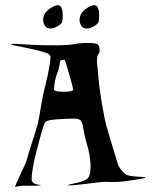

<svg xmlns="http://www.w3.org/2000/svg" viewBox="-20 -711 604 747"><path d="M204.6 -690.9Q224.1 -690.9 224.1 -651.9Q224.1 -632.3 221.7 -625.5Q219.2 -618.7 207 -610.8Q190.9 -600.1 177 -600.1Q163.1 -600.1 157.7 -606.9Q147.9 -618.7 147.9 -633.8Q147.9 -665 186.5 -685.1Q197.3 -690.9 204.6 -690.9ZM346.2 -690.9Q365.7 -690.9 365.7 -651.9Q365.7 -632.3 363.3 -625.5Q360.8 -618.7 348.6 -610.8Q332.5 -600.1 318.6 -600.1Q304.7 -600.1 299.3 -606.9Q289.6 -618.7 289.6 -633.8Q289.6 -665 328.1 -685.1Q338.9 -690.9 346.2 -690.9ZM546.9 -20Q546.9 -18.1 495.6 -10Q444.3 -2 418.9 -2.7Q393.6 -3.4 383.8 -3.4Q374 -3.4 308.8 4.9Q243.7 13.2 243.7 8.8Q243.7 7.8 280.5 0Q317.4 -7.8 325.7 -23.4Q334 -39.1 332 -74.2Q330.1 -109.4 319.3 -145.8Q308.6 -182.1 304.2 -210.7Q299.8 -239.3 291.7 -244.4Q283.7 -249.5 267.3 -249.5Q251 -249.5 206.5 -247.1Q162.1 -244.6 155.5 -234.9Q148.9 -225.1 132.1 -161.1Q115.2 -97.2 111.3 -77.6Q99.6 -15.1 104.7 -5.4Q109.9 4.4 126.5 6.8Q143.1 9.3 137 10.3Q130.9 11.2 121.3 11.5Q111.8 11.7 96.4 11.7Q81.1 11.7 71.3 11.7Q61.5 11.7 51.5 13.7Q41.5 15.6 40 15.6Q38.1 15.6 38.1 15.1Q38.1 14.6 45.4 -1Q52.7 -16.6 58.3 -30.5Q64 -44.4 73 -61.5Q82 -78.6 86.4 -96.7Q90.8 -114.7 105.7 -159.7Q120.6 -204.6 126.5 -228Q132.3 -251.5 139.2 -295.4Q146 -339.4 156.5 -379.6Q167 -419.9 171.9 -451.4Q176.8 -482.9 176.5 -488.5Q176.3 -494.1 170.9 -499.5Q160.6 -510.3 33.2 -534.7Q23.9 -536.6 23.9 -539.6Q23.9 -540.5 33.7 -540.5Q46.4 -540.5 88.1 -537.6Q129.9 -534.7 188 -534.7Q246.1 -534.7 268.6 -539.3Q291 -543.9 317.4 -543.9Q353.5 -543.9 359.9 -538.6Q366.2 -533.2 367.4 -520.5Q368.7 -507.8 364.3 -502.4Q359.9 -497.1 358.6 -492.4Q357.4 -487.8 357.2 -474.1Q356.9 -460.4 358.2 -457Q359.4 -453.6 362.8 -411.4Q366.2 -369.1 376.7 -306.4Q387.2 -243.7 396.2 -213.1Q405.3 -182.6 420.9 -130.1Q436.5 -77.6 439.5 -69.8Q442.4 -62 451.4 -50.3Q460.4 -38.6 470.2 -32.2Q480 -25.9 513.4 -23.9Q546.9 -22 546.9 -20ZM228 -354Q264.2 -354 264.2 -361.8Q264.2 -369.6 255.1 -401.6Q246.1 -433.6 239.3 -456.3Q232.4 -479 231.4 -479Q230.5 -479 229.2 -478.5Q228 -478 222.2 -477.3Q216.3 -476.6 215.1 -475.3Q213.9 -474.1 211.4 -457.5Q209 -440.9 205.1 -432.9Q201.2 -424.8 196.8 -408Q192.4 -391.1 191.2 -377.9Q189.9 -364.7 190.4 -362.1Q190.9 -359.4 197.8 -356.7Q204.6 -354 228 -354Z"/></svg>

Font: Eadui
Style: Medium
Weight: 500
Designer: Peter S. Baker
Version: Version 1.1